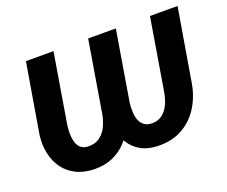

<svg xmlns="http://www.w3.org/2000/svg" viewBox="-94 -672 978 828"><g transform="rotate(-20 395.0 -258.5)"><path d="M377.4 -528.3H480.5L426.3 -206.1Q420.4 -161.1 404.1 -121.6Q387.7 -82 360.6 -51.8Q333.5 -21.5 295.7 -4.9Q257.8 11.7 209 10.7Q162.6 9.3 128.2 -7.8Q93.8 -24.9 72 -54.4Q50.3 -84 41.5 -122.6Q32.7 -161.1 37.6 -205.6L91.8 -528.3H218.3L164.6 -205.1Q162.6 -189 162.6 -169.4Q162.6 -149.9 167.2 -132.6Q171.9 -115.2 183.8 -103.5Q195.8 -91.8 217.3 -90.8Q251 -89.4 272.9 -106Q294.9 -122.6 307.1 -149.4Q319.3 -176.3 323.7 -205.1ZM661.1 -528.3H787.6L733.4 -206.1Q724.6 -143.1 695.1 -93.5Q665.5 -43.9 616.9 -15.9Q568.4 12.2 501.5 10.3Q455.6 8.8 424.1 -9.3Q392.6 -27.3 374 -57.6Q355.5 -87.9 349.1 -126Q342.8 -164.1 347.2 -205.6L401.4 -528.3H504.4L450.7 -205.1Q448.7 -187 449.2 -167.2Q449.7 -147.5 455.3 -130.6Q460.9 -113.8 474.1 -102.5Q487.3 -91.3 510.3 -90.3Q534.2 -89.8 551.3 -99.9Q568.4 -109.9 579.8 -127Q591.3 -144 597.9 -164.6Q604.5 -185.1 607.4 -205.1Z"/></g></svg>

Font: Roboto SemiBold
Style: Italic
Weight: 600
Designer: Christian Robertson
Foundry: Google
Version: Version 3.009; 2024